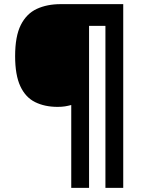

<svg xmlns="http://www.w3.org/2000/svg" viewBox="-20 -780 689 927"><path d="M575 127H489V-655H410V127H324V-273Q309 -269 294 -266.5Q279 -264 258 -264Q196 -264 149.5 -287Q103 -310 78 -364Q53 -418 53 -509Q53 -605 80.5 -659.5Q108 -714 157.5 -737Q207 -760 273 -760H575Z"/></svg>

Font: Noto Sans Thaana ExtraBold
Style: Regular
Weight: 800
Designer: David Williams
Foundry: Google Inc.
Version: Version 3.001; ttfautohint (v1.8.4.7-5d5b)